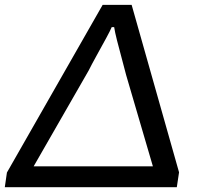

<svg xmlns="http://www.w3.org/2000/svg" viewBox="-41 -779 841 799"><path d="M-12.2 -61 386.2 -758.8H506.8L704.1 -62L694.8 0H-21ZM595.2 -86.9 483.9 -466.8Q480 -482.9 467.5 -529.1Q455.1 -575.2 446 -610.6Q437 -646 434.1 -666H423.8Q418 -651.9 400.9 -620.4Q383.8 -588.9 360.8 -547.4Q337.9 -505.9 328.1 -485.8L99.1 -86.9Z"/></svg>

Font: Oakes Grotesk
Style: Medium Italic
Weight: 500
Designer: Samuel Oakes
Foundry: Samuel Oakes
Version: Version 1.0 | wf-rip DC20170320